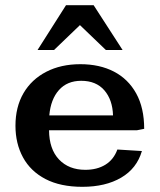

<svg xmlns="http://www.w3.org/2000/svg" viewBox="-20 -700 612 734"><path d="M294.9 14.2Q210.9 14.2 153.8 -15.6Q96.7 -45.4 67.9 -98.4Q39.1 -151.4 39.1 -219.2Q39.1 -291 69.8 -343.8Q100.6 -396.5 156.7 -425.5Q212.9 -454.6 287.1 -454.6Q360.8 -454.6 415.5 -426.3Q470.2 -397.9 500.7 -342.8Q531.2 -287.6 531.2 -207.5L503.9 -202.1H167.5Q168 -129.9 205.6 -90.3Q243.2 -50.8 306.2 -50.8Q351.1 -50.8 382.8 -70.3Q414.6 -89.8 428.7 -128.4L522.5 -122.6Q502.9 -55.7 443.1 -20.8Q383.3 14.2 294.9 14.2ZM168.5 -258.8H412.1Q410.2 -318.8 378.7 -355Q347.2 -391.1 290.5 -391.1Q236.8 -391.1 205.3 -355.7Q173.8 -320.3 168.5 -258.8ZM123.5 -508.8 232.4 -680.2H337.9L448.7 -508.8H384.8L285.6 -604L186.5 -508.8Z"/></svg>

Font: Kameron SemiBold
Style: Regular
Weight: 600
Designer: Vernon Adams
Foundry: Vernon Adams
Version: Version 1.100